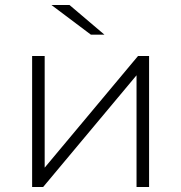

<svg xmlns="http://www.w3.org/2000/svg" viewBox="-20 -745 722 765"><path d="M108 -522H158V-77L530 -522H574V0H524V-445L152 0H108ZM185 -725H257L396 -607H342Z"/></svg>

Font: Hilab Light
Style: Regular
Weight: 300
Designer: Cristianderson Lima
Foundry: Cristianderson
Version: Version 1.0